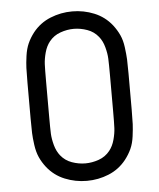

<svg xmlns="http://www.w3.org/2000/svg" viewBox="-50 -716 634 765"><g transform="rotate(-5 267.0 -333.0)"><path d="M168.9 -561Q154.8 -543.5 147.9 -518.3Q141.1 -493.2 140.1 -471.9Q139.2 -450.7 139.2 -404.8V-261.2Q139.2 -215.3 140.1 -194.1Q141.1 -172.9 147.9 -147.7Q154.8 -122.6 168.9 -105Q186.5 -83 213.4 -73.5Q240.2 -64 267.1 -64Q293.9 -64 320.8 -73.5Q347.7 -83 365.2 -105Q379.4 -122.6 386.2 -147.7Q393.1 -172.9 394 -194.1Q395 -215.3 395 -261.2V-404.8Q395 -450.7 394 -471.9Q393.1 -493.2 386.2 -518.3Q379.4 -543.5 365.2 -561Q347.7 -583 320.8 -592.5Q293.9 -602.1 267.1 -602.1Q240.2 -602.1 213.4 -592.5Q186.5 -583 168.9 -561ZM424.8 -602.1Q440.4 -582 450.2 -560.5Q460 -539.1 463.6 -511Q467.3 -482.9 468.3 -462.6Q469.2 -442.4 469.2 -404.8V-261.2Q469.2 -223.6 468.3 -203.4Q467.3 -183.1 463.6 -155Q460 -127 450.2 -105.5Q440.4 -84 424.8 -64Q396.5 -28.3 354.7 -11.2Q313 5.9 267.1 5.9Q221.2 5.9 179.2 -11.2Q137.2 -28.3 108.9 -64Q93.3 -84 83.7 -105.5Q74.2 -127 70.3 -155.3Q66.4 -183.6 65.7 -203.1Q64.9 -222.7 64.9 -261.2V-404.8Q64.9 -443.4 65.7 -462.9Q66.4 -482.4 70.3 -510.7Q74.2 -539.1 83.7 -560.5Q93.3 -582 108.9 -602.1Q137.2 -637.7 179.2 -654.8Q221.2 -671.9 267.1 -671.9Q313 -671.9 354.7 -654.8Q396.5 -637.7 424.8 -602.1Z"/></g></svg>

Font: Gidolinya
Style: Regular
Weight: 400
Version: Version 1.0.3